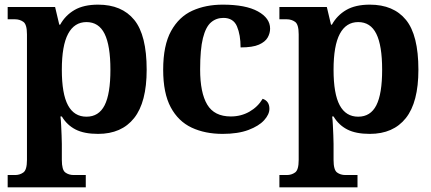

<svg xmlns="http://www.w3.org/2000/svg" viewBox="-20 -566 1855 826"><path d="M13 240V187H45Q65 187 80.5 176Q96 165 96 122V-418Q96 -461 80.5 -472Q65 -483 45 -483H13V-536H217L235 -460H239Q261 -500 300.5 -523Q340 -546 402 -546Q504 -546 557.5 -480.5Q611 -415 611 -266Q611 -126 557 -58Q503 10 402 10Q342 10 305 -9Q268 -28 246 -65H240Q242 -51 243 -28.5Q244 -6 245 16Q246 38 246 53V122Q246 165 261 176Q276 187 297 187H349V240ZM352 -64Q405 -64 430 -113Q455 -162 455 -266Q455 -370 430 -420.5Q405 -471 352 -471Q300 -471 273 -420.5Q246 -370 246 -266Q246 -162 272.5 -113Q299 -64 352 -64Z M938 10Q862 10 804.5 -17Q747 -44 714.5 -104.5Q682 -165 682 -266Q682 -371 716 -432.5Q750 -494 807.5 -520Q865 -546 938 -546Q1037 -546 1089.5 -517Q1142 -488 1142 -443Q1142 -423 1131.5 -404.5Q1121 -386 1094 -374Q1067 -362 1015 -362Q1015 -416 999.5 -452.5Q984 -489 941 -489Q910 -489 887.5 -469.5Q865 -450 853 -402Q841 -354 841 -267Q841 -167 871.5 -116Q902 -65 973 -65Q1017 -65 1053 -85.5Q1089 -106 1110 -141Q1139 -131 1139 -98Q1139 -74 1116.5 -49Q1094 -24 1049 -7Q1004 10 938 10Z M1182 240V187H1214Q1234 187 1249.5 176Q1265 165 1265 122V-418Q1265 -461 1249.5 -472Q1234 -483 1214 -483H1182V-536H1386L1404 -460H1408Q1430 -500 1469.5 -523Q1509 -546 1571 -546Q1673 -546 1726.5 -480.5Q1780 -415 1780 -266Q1780 -126 1726 -58Q1672 10 1571 10Q1511 10 1474 -9Q1437 -28 1415 -65H1409Q1411 -51 1412 -28.5Q1413 -6 1414 16Q1415 38 1415 53V122Q1415 165 1430 176Q1445 187 1466 187H1518V240ZM1521 -64Q1574 -64 1599 -113Q1624 -162 1624 -266Q1624 -370 1599 -420.5Q1574 -471 1521 -471Q1469 -471 1442 -420.5Q1415 -370 1415 -266Q1415 -162 1441.5 -113Q1468 -64 1521 -64Z"/></svg>

Font: Noto Serif
Style: Bold
Weight: 700
Designer: Monotype Design Team
Foundry: Monotype Imaging Inc.
Version: Version 2.014